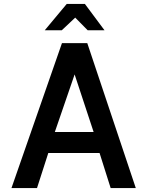

<svg xmlns="http://www.w3.org/2000/svg" viewBox="-20 -950 724 970"><path d="M257 -283 357 -574 453 -283ZM38 0H167L224 -177H483L539 0H666L421 -732H293ZM206 -797H292L360 -861L423 -797H508L409 -930H317Z"/></svg>

Font: Exo
Style: Demi Bold
Weight: 600
Designer: Natanael Gama
Version: Version 1.00